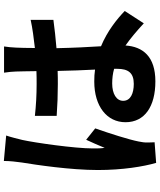

<svg xmlns="http://www.w3.org/2000/svg" viewBox="63 -850 830 996"><g transform="rotate(-90 478.0 -352.0)"><path d="M141 -747C141 -717 137 -681 133 -654C121 -581 94 -402 94 -259C94 -131 112 -23 131 43L238 35C237 22 237 6 237 -4C236 -14 239 -34 242 -48C252 -99 283 -196 310 -273L251 -320C237 -289 222 -257 209 -224C206 -243 206 -266 206 -285C206 -380 236 -588 250 -651C254 -668 266 -716 273 -735ZM619 -159C619 -103 599 -73 541 -73C491 -73 453 -90 453 -128C453 -163 489 -185 543 -185C569 -185 595 -182 619 -175ZM919 -120C875 -162 815 -210 736 -243C732 -307 728 -382 726 -474C777 -478 827 -484 873 -490V-608C828 -598 778 -592 727 -586C727 -628 728 -663 729 -684C730 -705 732 -728 735 -746H599C602 -727 605 -698 605 -684C606 -663 606 -625 607 -578C585 -577 562 -577 540 -577C484 -577 429 -580 375 -586V-473C431 -469 485 -467 540 -467C562 -467 585 -467 608 -468C609 -402 612 -333 615 -274C596 -277 575 -278 553 -278C424 -278 342 -212 342 -116C342 -16 424 39 554 39C683 39 734 -26 740 -116C777 -90 815 -58 855 -21Z"/></g></svg>

Font: Kinto Sans
Style: Bold
Weight: 700
Designer: Authors: Ryoko NISHIZUKA  (kana & ideographs); Paul D. Hunt (Latin, Greek & Cyrillic); Wenlong ZHANG  (bopomofo); Sandol
Foundry: Adobe Systems Incorporated, ookami Inc.
Version: Version 0.001